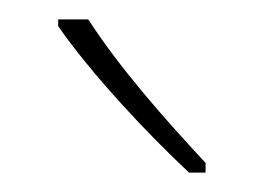

<svg xmlns="http://www.w3.org/2000/svg" viewBox="-20 -784 272 198"><path d="M71 -764H40V-757C74 -708 132 -646 175 -606H192V-616C151 -660 104 -713 71 -764Z"/></svg>

Font: Noto Sans Hebrew Condensed Thin
Style: Regular
Weight: 100
Width: 3
Designer: Monotype Design Team
Foundry: Monotype Imaging Inc.
Version: Version 2.004